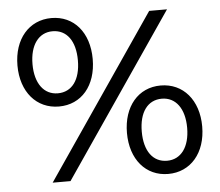

<svg xmlns="http://www.w3.org/2000/svg" viewBox="-51 -763 945 826"><g transform="rotate(-5 421.5 -350.0)"><path d="M200 -324C297 -324 362 -400 362 -515C362 -630 297 -706 200 -706C103 -706 37 -629 37 -515C37 -401 103 -324 200 -324ZM144 0H221L699 -700H622ZM200 -381C140 -381 102 -432 102 -515C102 -598 140 -649 200 -649C261 -649 298 -599 298 -515C298 -431 261 -381 200 -381ZM643 6C740 6 806 -71 806 -185C806 -299 740 -376 643 -376C546 -376 481 -299 481 -185C481 -71 546 6 643 6ZM643 -51C582 -51 545 -101 545 -185C545 -269 582 -319 643 -319C703 -319 741 -268 741 -185C741 -102 703 -51 643 -51Z"/></g></svg>

Font: AWKNG-Font Medium
Style: Regular
Weight: 500
Designer: Awakening Church
Foundry: Awakening Church
Version: Version 1.700;PS 001.700;hotconv 1.0.88;makeotf.lib2.5.64775